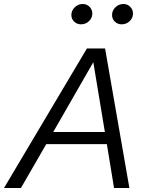

<svg xmlns="http://www.w3.org/2000/svg" viewBox="-64 -943 731 963"><path d="M-44 0 372 -700H463L585 0H508L472 -220H168L41 0ZM203 -281H462L404 -631ZM342 -821Q322 -821 308 -834.5Q294 -848 294 -868Q294 -890 311 -906.5Q328 -923 351 -923Q371 -923 385 -909Q399 -895 399 -875Q399 -853 382.5 -837Q366 -821 342 -821ZM546 -821Q526 -821 512 -834.5Q498 -848 498 -868Q498 -890 515 -906.5Q532 -923 555 -923Q575 -923 589 -909Q603 -895 603 -875Q603 -853 586.5 -837Q570 -821 546 -821Z"/></svg>

Font: Red Hat Text VF
Style: Italic
Weight: 400
Italic angle: -12°
Designer: Pentagram, MCKL
Foundry: Pentagram, MCKL
Version: Version 1.023